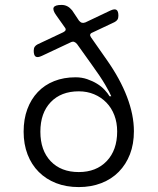

<svg xmlns="http://www.w3.org/2000/svg" viewBox="-20 -750 640 780"><path d="M237 -619Q245 -623 246.5 -628Q248 -633 243 -639L209 -687Q193 -709 198 -719.5Q203 -730 230 -730Q243 -730 253.5 -724.5Q264 -719 273 -708L301 -666Q307 -659 313 -657.5Q319 -656 327 -659L428 -707Q445 -715 453 -710Q461 -705 461 -686Q461 -676 457 -670Q453 -664 445 -660L356 -618Q348 -615 346.5 -610Q345 -605 350 -598L413 -508Q468 -430 496 -356.5Q524 -283 524 -217Q524 -165 508 -123.5Q492 -82 462.5 -52Q433 -22 391.5 -6Q350 10 300 10Q249 10 208 -6Q167 -22 137.5 -51.5Q108 -81 92 -122.5Q76 -164 76 -215Q76 -266 91 -306.5Q106 -347 133.5 -376Q161 -405 200 -420.5Q239 -436 287 -436Q312 -436 334 -428.5Q356 -421 374 -410Q392 -399 405 -385Q418 -371 425 -359H432Q427 -372 407.5 -405.5Q388 -439 353 -487L293 -571Q287 -578 281 -580Q275 -582 267 -578L150 -523Q133 -515 125 -520Q117 -525 117 -544Q117 -554 121 -560Q125 -566 133 -570ZM300 -51Q371 -51 413.5 -95.5Q456 -140 456 -216Q456 -252 444.5 -282Q433 -312 412 -333.5Q391 -355 362.5 -367Q334 -379 300 -379Q228 -379 186 -335Q144 -291 144 -215Q144 -139 186 -95Q228 -51 300 -51Z"/></svg>

Font: Maple Mono ExtraLight
Style: Regular
Weight: 275
Monospace: yes
Designer: subframe7536
Version: Version 7.000